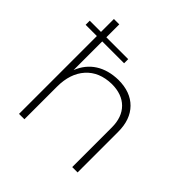

<svg xmlns="http://www.w3.org/2000/svg" viewBox="-191 -902 1062 1062"><g transform="rotate(45 340.0 -371.0)"><path d="M365.2 -522Q460 -522 513.4 -467.8Q566.9 -413.6 566.9 -317.9V0H524.9V-310.1Q524.9 -390.1 480 -435.1Q435.1 -480 355 -480Q258.8 -478 204.8 -417.7Q150.9 -357.4 150.9 -254.9V0H108.9V-608.9H21V-641.1H108.9V-742.2H150.9V-641.1H321.8V-608.9H150.9V-384.8Q177.2 -450.7 231.9 -485.6Q286.6 -520.5 365.2 -522Z"/></g></svg>

Font: Montserrat Ultra Light
Style: Regular
Weight: 200
Designer: Julieta Ulanovsky
Foundry: Julieta Ulanovsky
Version: Version 3.001;PS 003.001;hotconv 1.0.70;makeotf.lib2.5.58329